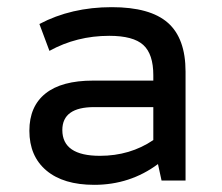

<svg xmlns="http://www.w3.org/2000/svg" viewBox="-20 -504 620 536"><path d="M243 12Q157 12 109.5 -28Q62 -68 62 -139Q62 -207 107 -243Q152 -279 240 -279H408V-294Q408 -353 380 -378.5Q352 -404 285 -404Q194 -404 118 -362L90 -437Q179 -484 292 -484Q399 -484 448.5 -440.5Q498 -397 498 -304V0H431L421 -46Q343 12 243 12ZM259 -69Q343 -69 408 -113V-205H243Q154 -205 154 -141Q154 -69 259 -69Z"/></svg>

Font: Sometype Mono Medium
Style: Regular
Weight: 500
Monospace: yes
Designer: Ryoichi Tsunekawa
Foundry: Dharma Type
Version: Version 1.000; ttfautohint (v1.8.3)